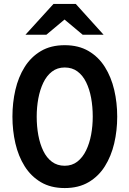

<svg xmlns="http://www.w3.org/2000/svg" viewBox="-20 -941 656 973"><path d="M308 12Q237.5 12 187.2 -17.8Q137 -47.5 105 -98.5Q73 -149.5 58 -214.5Q43 -279.5 43 -350Q43 -420.5 58 -485.5Q73 -550.5 105 -601.5Q137 -652.5 187.2 -682.2Q237.5 -712 308 -712Q378.5 -712 429 -682.2Q479.5 -652.5 511.5 -601.5Q543.5 -550.5 558.8 -485.5Q574 -420.5 574 -350Q574 -279.5 558.8 -214.5Q543.5 -149.5 511.5 -98.5Q479.5 -47.5 429 -17.8Q378.5 12 308 12ZM308 -101Q345 -101 372 -122Q399 -143 416.2 -178.5Q433.5 -214 441.8 -258.5Q450 -303 450 -350Q450 -400 441.8 -444.8Q433.5 -489.5 416.5 -524.2Q399.5 -559 372.5 -579Q345.5 -599 308 -599Q270.5 -599 243.5 -578.2Q216.5 -557.5 199.5 -522Q182.5 -486.5 174.2 -442Q166 -397.5 166 -350Q166 -300.5 174.2 -255.8Q182.5 -211 199.5 -176Q216.5 -141 243.5 -121Q270.5 -101 308 -101ZM109 -765 251 -921H364L505 -765H399L307 -842L215 -765Z"/></svg>

Font: Overpass Mono
Style: Bold
Weight: 700
Monospace: yes
Designer: Delve Withrington, Dave Bailey
Foundry: Delve Fonts LLC
Version: Version 4.000